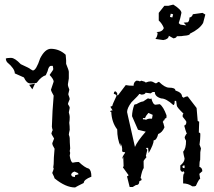

<svg xmlns="http://www.w3.org/2000/svg" viewBox="-20 -806 929 835"><path d="M201.7 -593.8Q238.3 -593.3 265.6 -567.9Q267.6 -548.3 267.6 -543.5V-528.3Q279.3 -500 279.3 -493.7V-464.8Q279.3 -462.4 275.4 -440.4V-435.5Q275.4 -432.1 281.2 -417.5V-414.6Q277.3 -399.9 277.3 -397.9V-394.5Q283.2 -379.4 283.2 -375Q275.4 -356.4 275.4 -353.5Q283.2 -341.8 283.2 -336.9L279.3 -317.4Q283.2 -303.7 283.2 -297.4Q283.2 -283.2 281.2 -272Q283.2 -257.8 283.2 -241.2Q279.3 -225.1 279.3 -220.2Q283.2 -210.4 283.2 -205.1Q283.2 -188 285.2 -160.6Q283.2 -152.3 283.2 -148.9L285.2 -141.1Q283.2 -132.8 283.2 -128.9Q288.1 -98.6 296.9 -98.6Q310.5 -101.6 320.3 -101.6H322.8Q349.1 -76.7 365.7 -72.8Q377.4 -65.9 377.4 -37.6Q344.2 -24.9 344.2 -10.3Q312 5.4 306.6 9.3Q265.6 9.3 217.3 -30.3Q217.3 -33.7 207.5 -53.2V-54.7Q213.4 -68.8 213.4 -72.8Q213.4 -77.1 211.4 -77.1L213.4 -92.3Q213.4 -119.1 217.3 -159.2Q207.5 -174.8 207.5 -182.1V-183.6L215.3 -203.6Q203.6 -222.2 203.6 -226.1Q207.5 -239.7 209.5 -239.7Q207.5 -242.2 205.6 -254.9Q207.5 -324.7 213.4 -390.1Q201.7 -411.1 201.7 -414.6V-416L213.4 -451.2Q213.4 -461.4 195.8 -480L200.7 -487.3Q211.4 -502 211.4 -503.9V-508.8L209.5 -519.5H201.7Q191.9 -519.5 187 -496.6L179.2 -479Q159.2 -472.7 141.1 -447.8Q141.1 -444.3 122.1 -443.4H111.3Q95.7 -443.4 84 -469.2L44.4 -486.8Q44.4 -507.3 11.2 -535.2Q5.4 -542.5 5.4 -551.8Q12.7 -554.2 24.9 -554.2H28.8Q44.4 -554.2 70.3 -526.9Q111.3 -508.3 111.3 -505.9Q121.6 -499.5 123 -499.5Q137.2 -499.5 154.8 -552.7Q175.8 -593.8 201.7 -593.8ZM305.7 -60.1Q293.9 -58.1 289.6 -47.9Q289.6 -44.4 292 -40.8Q294.4 -37.1 305.7 -36.1L306.6 -43.9L321.3 -47.9Q321.3 -53.2 313.5 -55.9Q305.7 -58.6 305.7 -60.1ZM132.3 -442.4 120.6 -417.5 106.9 -437Z M543.9 7.3 532.2 -39.6Q538.6 -39.6 538.6 -44.9Q520.5 -69.8 514.6 -78.1L517.6 -83.5Q516.1 -116.2 516.1 -123L511.2 -113.8Q511.2 -124 523.9 -141.1V-144Q511.2 -144 511.2 -149.4V-160.6Q511.2 -167.5 504.4 -183.6V-169.4Q489.7 -200.7 489.7 -243.2Q465.8 -273.9 463.9 -319.8L459 -320.3Q459 -325.7 469.7 -325.7L460 -341.8L468.3 -345.2Q468.3 -350.1 486.8 -389.2Q486.8 -394.5 475.1 -397.9V-400.9Q475.1 -404.8 479.5 -408.7H480.5Q484.9 -408.7 489.7 -400.9V-391.6H493.2L526.9 -436Q539.1 -433.1 561 -433.1Q561 -449.2 573.2 -455.1H576.2Q583 -455.1 588.4 -452.1L594.7 -455.1Q613.3 -450.7 613.3 -446.8Q625.5 -452.1 634.8 -452.1Q643.1 -452.1 656.2 -443.8H659.7L668.9 -449.7H671.9Q697.3 -424.8 715.3 -424.8Q742.7 -424.8 742.7 -412.6Q771.5 -403.3 771.5 -386.7L777.8 -380.9Q787.6 -386.7 796.4 -386.7Q811.5 -367.7 835 -336.4L839.8 -279.8L846.2 -276.9L844.7 -229.5Q851.1 -228.5 851.1 -224.1V-215.8Q851.1 -200.7 847.7 -177.2L854 -160.6L851.1 -144V-141.1Q850.6 -114.3 850.6 -110.8Q847.2 -104 847.2 -80.6Q859.9 -76.2 859.9 -61.5L847.2 -50.3V-47.9L850.6 -28.3Q845.7 -28.3 832 2L825.7 4.4H816.4Q797.9 -8.3 776.4 -8.3V-34.2Q777.3 -53.2 782.7 -53.2Q779.3 -58.6 779.3 -61.5L773.4 -58.6Q769 -58.6 764.2 -66.9V-86.4Q782.7 -101.1 782.7 -116.7Q778.3 -133.8 776.9 -144V-147Q789.1 -159.7 789.1 -193.8Q783.2 -202.6 783.2 -210Q789.1 -224.1 792.5 -224.1Q786.1 -239.7 781.2 -259.8Q790.5 -262.2 790.5 -276.4Q790.5 -278.8 774.4 -298.3V-306.6L777.8 -312Q749 -339.8 749 -346.7L746.1 -367.2H739.7Q739.7 -349.1 733.9 -349.1Q702.6 -377.9 681.2 -377.9Q653.3 -385.7 653.3 -405.8H644L634.8 -399.9L613.3 -402.8Q610.4 -394.5 594.7 -394.5Q588.9 -397.5 585.4 -397.5Q585.4 -394 551.8 -361.3Q532.7 -335.9 532.7 -318.8L535.6 -305.2Q547.4 -251.5 566.9 -167Q577.1 -191.4 613.8 -233.4L580.1 -241.7L554.2 -300.8Q554.7 -324.7 564 -350.6Q569.8 -353 573.2 -353Q593.3 -364.7 602.5 -364.7L622.6 -377.9H625.5Q631.8 -375.5 634.8 -375.5Q634.8 -377.9 638.2 -377.9Q645.5 -350.6 656.2 -350.6L674.8 -353Q690.4 -342.3 704.1 -304.7V-296.4Q704.1 -291 697.8 -291L693.4 -281.7H690.4Q690.4 -276.4 687.5 -276.4L690.4 -270.5L695.3 -252.4Q685.5 -229.5 668 -223.1Q661.1 -195.8 648.4 -195.8Q648.4 -179.2 626.5 -140.1L624 -163.1L614.3 -162.6L620.6 -154.3L614.3 -127.4L617.2 -123Q604.5 -107.9 604.5 -105Q604.5 -95.7 605 -75.2Q597.2 -64.5 591.3 -31.2Q595.7 -31.2 595.7 -22.9L585.9 -17.6Q585.9 -1 570.8 -1Q562.5 4.4 557.1 7.3ZM625.5 -314.9Q615.2 -304.2 610.8 -292.5H601.6V-287.1Q613.8 -287.1 613.8 -284.7Q624 -290 629.4 -290H641.1L644 -306.6ZM773.4 -80.6Q774.4 -75.2 779.3 -75.2H782.7V-86.4H779.3Q773.4 -85.4 773.4 -80.6Z M655.8 -636.7Q664.6 -646.5 665.5 -663.1L660.6 -666.5Q686.5 -667 692.4 -684.1Q685.5 -703.1 670.4 -716.8V-750L694.8 -780.8H712.4Q714.4 -780.8 731.9 -785.6H734.4Q769 -763.7 769 -750L763.7 -726.1L757.3 -705.6Q763.2 -698.7 767.1 -698.7L790 -695.3L778.8 -707.5L796.4 -709Q803.2 -712.9 804.2 -730Q814.9 -731 818.8 -744.1L860.8 -750L873 -742.7L863.3 -706.1Q848.1 -679.7 806.2 -659.7Q806.2 -651.9 778.8 -650.4Q773.9 -648.4 749 -648.4Q747.6 -641.1 734.4 -639.2L714.4 -650.4Q712.4 -634.8 689.9 -631.8ZM729.5 -730 732.9 -743.7 722.7 -746.6 719.2 -732.4Z"/></svg>

Font: Truetypewriter PolyglOTT
Style: Regular
Weight: 400
Designer: Sergey Beatoff a.k.a. Sam_T
Version: Version 3.76